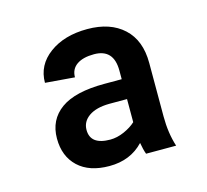

<svg xmlns="http://www.w3.org/2000/svg" viewBox="-67 -796 574 533"><g transform="rotate(-15 220.5 -529.5)"><path d="M293 -344.2Q288.1 -357.4 284.7 -377.4Q247.1 -337.4 186.5 -337.4Q128.9 -337.4 96.9 -367.4Q64.9 -397.5 64.9 -448.7Q64.9 -502.4 106 -532Q147 -561.5 231.4 -561.5H281.2V-586.4Q281.2 -648.4 224.6 -648.4Q192.9 -648.4 175 -636Q157.2 -623.5 157.2 -600.1L72.8 -606.9Q72.8 -657.7 115.5 -689.2Q158.2 -720.7 224.6 -720.7Q290.5 -720.7 328.6 -685.5Q366.7 -650.4 366.7 -585.4V-431.2Q366.7 -383.8 379.4 -344.2ZM207.5 -407.7Q227.1 -407.7 247.6 -416.7Q268.1 -425.8 281.2 -438V-504.4H229.5Q192.4 -503.9 171.4 -489.3Q150.4 -474.6 150.4 -450.7Q150.4 -407.7 207.5 -407.7Z"/></g></svg>

Font: Vazir Black UI
Style: Black-UI
Weight: 900
Designer: Saber Rastikerdar
Foundry: Saber Rastikerdar
Version: Version 30.1.0